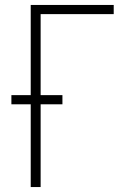

<svg xmlns="http://www.w3.org/2000/svg" viewBox="-20 -755 540 775"><path d="M104 0V-334H26V-371H104V-735H439V-698H144V-371H232V-334H144V0Z"/></svg>

Font: Zed Sans Extralight
Style: Regular
Weight: 200
Designer: Belleve Invis
Foundry: Belleve Invis
Version: Version 1.0.0; ttfautohint (v1.8.4)